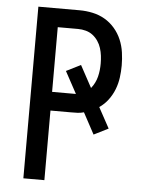

<svg xmlns="http://www.w3.org/2000/svg" viewBox="-53 -777 605 819"><g transform="rotate(5 250.0 -367.5)"><path d="M78 0V-735H255Q283 -735 311 -729Q339 -723 363 -709Q387 -695 405.5 -673.5Q424 -652 435 -626Q446 -600 450 -572Q454 -544 454 -516Q454 -490 450.5 -464Q447 -438 437.5 -413.5Q428 -389 412 -367.5Q396 -346 374 -331L422 -243L360 -212L311 -303Q297 -299 283 -298.5Q269 -298 255 -298H168V0ZM168 -378H270L219 -472L281 -503L332 -409Q341 -420 347.5 -433Q354 -446 357.5 -460Q361 -474 362.5 -488Q364 -502 364 -516Q364 -533 362 -549.5Q360 -566 355 -582Q350 -598 340.5 -612Q331 -626 318 -636Q305 -646 288.5 -650.5Q272 -655 255 -655H168Z"/></g></svg>

Font: Iosevka Curly Medium
Style: Regular
Weight: 500
Monospace: yes
Designer: Belleve Invis
Foundry: Belleve Invis
Version: Version 22.1.2; ttfautohint (v1.8.4)